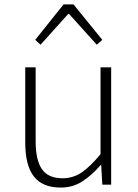

<svg xmlns="http://www.w3.org/2000/svg" viewBox="-20 -834 623 867"><path d="M254 13Q172 13 133 -37Q94 -87 94 -190V-530H141V-196Q141 -111 169.5 -70Q198 -29 262 -29Q310 -29 349 -55.5Q388 -82 434 -138V-530H482V0H442L437 -89H435Q395 -43 352 -15Q309 13 254 13ZM139 -654 267 -814H312L442 -654L417 -632L292 -771H288L163 -632Z"/></svg>

Font: Noto Sans TC ExtraLight
Style: Regular
Weight: 250
Designer: Ryoko NISHIZUKA  (kana, bopomofo & ideographs); Paul D. Hunt (Latin, Greek & Cyrillic); Sandoll Communications , Soo-you
Foundry: Adobe
Version: Version 2.004-H2;hotconv 1.0.118;makeotfexe 2.5.65603